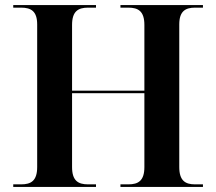

<svg xmlns="http://www.w3.org/2000/svg" viewBox="-20 -734 849 754"><path d="M32 0H357V-10H326C287 -10 263 -24 263 -78V-368H547V-78C547 -24 523 -10 484 -10H453V0H777V-10H746C708 -10 684 -24 684 -78V-638C684 -690 708 -704 746 -704H777V-714H453V-704H484C523 -704 547 -690 547 -636V-378H263V-636C263 -690 287 -704 326 -704H357V-714H32V-704H63C102 -704 126 -690 126 -638V-78C126 -24 102 -10 63 -10H32Z"/></svg>

Font: Noto Serif Display SemiBold
Style: Regular
Weight: 600
Designer: Monotype Design Team
Foundry: Monotype Imaging Inc.
Version: Version 2.009